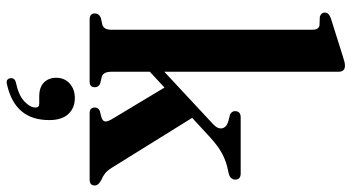

<svg xmlns="http://www.w3.org/2000/svg" viewBox="-252 -530 1023 558"><g transform="rotate(90 259.0 -250.5)"><path d="M36 0Q18.5 0 18.5 -15.5Q18.5 -26.5 31 -32.5L51.5 -37Q66 -41 66 -64V-648Q66 -664.5 54 -668L28 -669Q16 -673 16 -683.5Q16 -695 32.5 -701L140.5 -735Q152.5 -739 158.8 -740.5Q165 -742 170.5 -742Q188 -742 188 -723.5V-217L340 -358.5Q355.5 -373 352.2 -385.8Q349 -398.5 330.5 -403.5L312.5 -408Q302.5 -413 302.5 -422.5Q302.5 -439 321 -439H483.5Q501.5 -439 501.5 -423Q501.5 -416 496.2 -410.5Q491 -405 476 -402.5Q449.5 -397.5 426.8 -385.5Q404 -373.5 378.5 -350L322 -298L467 -64.5Q475.5 -51 483.5 -44.8Q491.5 -38.5 502.5 -34Q512 -28.5 515.2 -24.2Q518.5 -20 518.5 -14.5Q518.5 0 501 0H308Q292 0 292 -15.5Q292 -24.5 301.5 -29.5L319.5 -34Q331.5 -37.5 332.5 -45Q333.5 -52.5 323.5 -68.5L234 -217.5L188 -175V-64Q188 -40 202 -35.5L223 -30.5Q233 -25.5 233 -15.5Q233 0 217 0ZM260.5 146.5Q232.5 146.5 219 132.5Q205.5 118.5 205.5 97.5Q205.5 73 222.2 58Q239 43 264.5 43Q293 43 310.8 61.8Q328.5 80.5 328.5 117.5Q328.5 217 225.5 240Q210 244.5 207 231.5Q204.5 218.5 218.5 214.5Q255.5 207 273.8 190Q292 173 292 157.5Q292 146.5 281 146.5Z"/></g></svg>

Font: Fraunces 144pt Soft SemiBold
Style: Regular
Weight: 600
Version: Version 1.000;[b76b70a41]